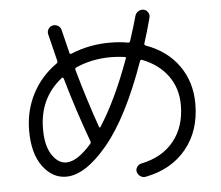

<svg xmlns="http://www.w3.org/2000/svg" viewBox="-56 -866 1113 967"><g transform="rotate(-5 500.0 -382.0)"><path d="M263.7 -494.1Q146.5 -401.4 147.5 -243.2Q147.5 -161.1 178.2 -114.7Q209 -68.4 250 -68.4Q305.7 -68.4 377.9 -151.4Q382.8 -158.2 379.9 -164.1V-165Q378.9 -166 378.9 -167Q319.3 -330.1 273.4 -491.2Q272.5 -494.1 269 -495.1Q265.6 -496.1 263.7 -494.1ZM519.5 -577.1Q422.9 -577.1 341.8 -541Q334 -537.1 335.9 -529.3Q378.9 -376 429.7 -231.4Q430.7 -229.5 433.1 -229Q435.5 -228.5 436.5 -231.4Q519.5 -359.4 593.8 -563.5Q597.7 -570.3 587.9 -572.3Q550.8 -577.1 519.5 -577.1ZM243.2 2.9Q173.8 2.9 125.5 -62.5Q77.1 -127.9 77.1 -243.2Q77.1 -343.8 120.6 -428.2Q164.1 -512.7 243.2 -568.4Q251 -573.2 249 -582Q235.4 -636.7 214.8 -720.7Q211.9 -734.4 219.7 -746.6Q227.5 -758.8 241.7 -761.7Q255.9 -764.6 268.6 -756.8Q281.2 -749 284.2 -735.4Q291 -705.1 313.5 -616.2Q315.4 -608.4 324.2 -612.3Q416 -650.4 519.5 -650.4Q570.3 -650.4 612.3 -642.6Q620.1 -640.6 623 -649.4Q647.5 -724.6 661.1 -774.4Q665 -788.1 678.2 -795.9Q691.4 -803.7 705.1 -800.8Q718.8 -797.9 726.6 -785.2Q734.4 -772.5 730.5 -757.8Q710.9 -684.6 693.4 -630.9Q691.4 -624 699.2 -620.1Q805.7 -582 864.3 -499.5Q922.9 -417 922.9 -306.6Q922.9 -169.9 848.1 -78.6Q773.4 12.7 642.6 38.1Q627.9 41 615.2 32.7Q602.5 24.4 598.6 8.8Q595.7 -3.9 604 -15.6Q612.3 -27.3 626 -30.3Q732.4 -51.8 791 -124.5Q849.6 -197.3 849.6 -306.6Q849.6 -391.6 803.7 -454.6Q757.8 -517.6 674.8 -549.8Q668 -552.7 664.1 -544.9Q566.4 -268.6 453.1 -132.8Q339.8 2.9 243.2 2.9Z"/></g></svg>

Font: Rounded Mgen+ 1m regular
Style: Regular
Weight: 400
Designer: [Source Han Sans]
Ryoko NISHIZUKA  (kana & ideographs); Paul D. Hunt (Latin, Greek & Cyrillic); Wenlong ZHANG  (bopomofo
Version: Version 1.059.20150602